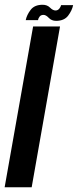

<svg xmlns="http://www.w3.org/2000/svg" viewBox="-60 -786 328 806"><path d="M-40.5 0 79 -675H192L73 0ZM175.5 -698.5Q156.5 -698.5 144.8 -711Q133 -723.5 122.5 -723.5Q111.5 -723.5 106 -716Q100.5 -708.5 99.5 -701.5H48Q52.5 -723.5 68.8 -744.8Q85 -766 119 -766Q138 -766 150 -754Q162 -742 173 -742Q182.5 -742 188.8 -749.5Q195 -757 196.5 -764.5H247Q242.5 -742 226 -720.2Q209.5 -698.5 175.5 -698.5Z"/></svg>

Font: Anybody UltraCondensed SemiBold
Style: Italic
Weight: 600
Width: 1
Italic angle: -10°
Designer: Tyler Finck
Foundry: Etcetera Type Company
Version: Version 1.010; ttfautohint (v1.8.3) -l 8 -r 50 -G 200 -x 14 